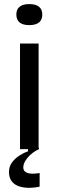

<svg xmlns="http://www.w3.org/2000/svg" viewBox="-20 -730 287 940"><path d="M78 0V-517H169V0ZM123 -607Q92 -607 76 -620Q60 -633 60 -659Q60 -684 76 -697Q92 -710 123 -710Q155 -710 171 -697Q187 -684 187 -659Q187 -633 171 -620Q155 -607 123 -607ZM174 184Q152 189 126 189.5Q100 190 77 183.5Q54 177 39 159.5Q24 142 24 113Q24 85 38.5 65.5Q53 46 74.5 32Q96 18 117 11V-6H171V0Q137 16 115.5 41.5Q94 67 94 89Q94 103 102.5 110Q111 117 123.5 119Q136 121 150 120Q164 119 174 117Z"/></svg>

Font: Bricolage Grotesque 16pt
Style: Regular
Weight: 400
Version: Version 1.001;gftools[0.9.33.dev8+g029e19f]